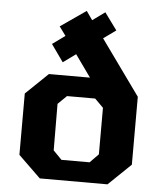

<svg xmlns="http://www.w3.org/2000/svg" viewBox="-55 -829 739 876"><g transform="rotate(5 315.0 -390.5)"><path d="M160 0 58 -99V-380L160 -478H348L276 -579L218 -537L162 -616L220 -658L190 -699L307 -780L335 -740L392 -781L449 -703L392 -662L573 -410V-99L470 0ZM251 -93H380L419 -133V-346L380 -385H251L211 -346L212 -133Z"/></g></svg>

Font: Tomorrow SemiBold
Style: Regular
Weight: 600
Designer: Tony de Marco, Monica Rizzolli
Foundry: Just in Type
Version: Version 2.002